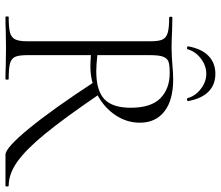

<svg xmlns="http://www.w3.org/2000/svg" viewBox="-74 -752 826 719"><g transform="rotate(90 339.5 -393.0)"><path d="M287 -333 335 -349Q423 -220 482 -148Q541 -76 586.5 -44Q632 -12 676 -12Q679 -12 679 -6Q679 0 676 0H560Q534 0 461.5 -88.5Q389 -177 287 -333ZM440 -503Q440 -454 411.5 -411.5Q383 -369 334.5 -343.5Q286 -318 230 -318Q213 -318 187 -320V-81Q187 -50 193.5 -36Q200 -22 218 -17Q236 -12 276 -12Q279 -12 279 -6Q279 0 276 0Q246 0 228 -1L160 -2L94 -1Q76 0 44 0Q42 0 42 -6Q42 -12 44 -12Q84 -12 102.5 -17Q121 -22 128 -36.5Q135 -51 135 -81V-544Q135 -574 128.5 -588Q122 -602 103.5 -607.5Q85 -613 46 -613Q43 -613 43 -619Q43 -625 46 -625L94 -624Q134 -622 160 -622Q178 -622 194 -623Q210 -624 222 -625Q254 -628 277 -628Q356 -628 398 -595Q440 -562 440 -503ZM254 -615Q226 -615 213 -611Q200 -607 193.5 -592Q187 -577 187 -542V-344Q225 -340 247 -340Q320 -340 352 -370.5Q384 -401 384 -469Q384 -545 348.5 -580Q313 -615 254 -615ZM154 -684Q163 -734 189.5 -760Q216 -786 257 -786Q298 -786 324 -760Q350 -734 359 -684Q360 -681 354.5 -680Q349 -679 348 -682Q340 -711 313.5 -731.5Q287 -752 257 -752Q226 -752 199.5 -731.5Q173 -711 165 -682Q164 -679 158.5 -680Q153 -681 154 -684Z"/></g></svg>

Font: Cormorant Unicase Light
Style: Regular
Weight: 300
Designer: Christian Thalmann (Catharsis Fonts)
Foundry: Catharsis Fonts
Version: Version 4.000